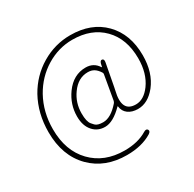

<svg xmlns="http://www.w3.org/2000/svg" viewBox="-180 -884 1246 1232"><g transform="rotate(-30 442.5 -267.5)"><path d="M421 157Q260 157 160 57Q57 -47 57 -222Q57 -360 118 -471Q176 -574 275 -633Q374 -692 488 -692Q644 -692 736 -598Q828 -504 828 -348Q828 -219 763 -137Q704 -64 631 -64Q586 -64 558 -85Q530 -106 526 -142Q526 -147 522 -143Q450 -70 390 -70Q337 -70 303 -107Q266 -147 266 -218Q266 -306 319 -380Q379 -463 470 -463Q529 -463 560 -414Q563 -410 564 -415L568 -434Q574 -457 588 -454Q602 -451 598 -428L567 -263Q565 -251 562 -239Q527 -96 633 -96Q692 -96 740 -161Q793 -234 793 -345Q793 -490 709.5 -575Q626 -660 485 -660Q383 -660 292.5 -605Q202 -550 148 -454Q91 -351 91 -224Q91 -65 182 29.5Q273 124 423 124Q522 124 589 83Q610 70 619 84Q627 98 607 111Q532 157 421 157ZM394 -102Q451 -102 512 -172Q518 -179 520 -188L551 -366Q553 -374 548 -381Q532 -406 513 -418Q494 -430 467 -430Q395 -430 346 -361Q301 -299 301 -220Q301 -159 320 -137Q328 -128 336 -119Q352 -102 394 -102Z"/></g></svg>

Font: Resource Han Rounded JP ExtraLight
Style: Regular
Weight: 250
Designer: Cyano Hao (round all glyphs); Ryoko NISHIZUKA 西塚涼子 (kana, bopomofo & ideographs); Paul D. Hunt (Latin, Greek & Cyrillic)
Foundry: Cyano Hao
Version: 0.990